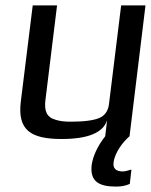

<svg xmlns="http://www.w3.org/2000/svg" viewBox="-20 -504 558 710"><path d="M208 10C305 10 361 -13 376 -59L369 0C340 37 324 73 319 106C312 167 346 186 409 186C428 186 445 183 460 176L466 123C450 128 440 130 435 130C409 130 397 119 400 97C404 60 436 19 459 0L518 -484H428L383 -119C380 -94 368 -77 348 -68C327 -59 292 -54 242 -54C219 -54 201 -56 186 -61C153 -70 143 -93 148 -134L191 -484H101L57 -129C44 -23 93 10 208 10Z"/></svg>

Font: Gamestation Display
Style: Italic
Weight: 400
Designer: Jonas Hecksher
Foundry: Jonas Hecksher, Playtypeª, e-types AS
Version: Version 1.003